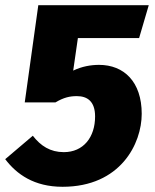

<svg xmlns="http://www.w3.org/2000/svg" viewBox="-38 -698 594 737"><path d="M533 -678H109L57 -305H175C207 -324 230 -329 257 -329C297 -329 327 -309 327 -251C327 -171 282 -114 207 -114C155 -114 118 -138 88 -177L-18 -87C26 -29 93 19 202 19C425 19 506 -147 506 -261C506 -384 438 -449 342 -449C311 -449 276 -443 243 -427L261 -552H496Z"/></svg>

Font: Fira Sans ExtraBold
Style: Italic
Weight: 800
Italic angle: -8°
Designer: bBox Type GmbH & Carrois Corporate GbR & Edenspiekermann AG
Foundry: bBox Type GmbH & Carrois Corporate GbR & Edenspiekermann AG
Version: Version 4.301;PS 004.301;hotconv 1.0.88;makeotf.lib2.5.64775